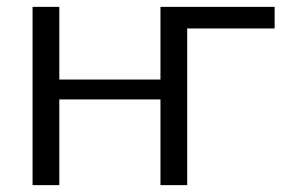

<svg xmlns="http://www.w3.org/2000/svg" viewBox="-20 -540 866 560"><path d="M781 -520V-457H526V0H448V-250H153V0H75V-520H153V-308H448V-520Z"/></svg>

Font: Mplus 1p
Style: Regular
Weight: 400
Version: Version 1.061